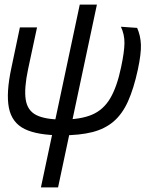

<svg xmlns="http://www.w3.org/2000/svg" viewBox="-20 -638 640 840"><path d="M251 -46Q144 -46 88 -73.5Q32 -101 19 -166Q6 -231 30 -342L67 -518H142L103 -336Q85 -251 92.5 -202.5Q100 -154 139 -134.5Q178 -115 253 -115Q332 -115 382 -136Q432 -157 462 -207.5Q492 -258 510 -345Q524 -411 524.5 -449Q525 -487 509 -521L580 -516Q595 -482 596.5 -442.5Q598 -403 583 -333Q565 -250 540 -194.5Q515 -139 477 -106.5Q439 -74 384 -60Q329 -46 251 -46ZM159 182 329 -618H404L234 182Z"/></svg>

Font: Victor Mono
Style: Italic
Weight: 400
Italic angle: -12°
Monospace: yes
Designer: Rune Bjørnerås
Version: Version 1.561;gftools[0.9.30]